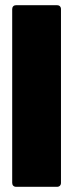

<svg xmlns="http://www.w3.org/2000/svg" viewBox="-20 -720 281 740"><path d="M42 0H200C209 0 215 -6 215 -15V-685C215 -694 209 -700 200 -700H42C33 -700 27 -694 27 -685V-15C27 -6 33 0 42 0Z"/></svg>

Font: Barlow Semi Condensed Black
Style: Regular
Weight: 900
Width: 4
Designer: Jeremy Tribby
Foundry: Tribby Type
Version: Version 1.408;PS 001.408;hotconv 1.0.88;makeotf.lib2.5.64775